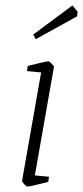

<svg xmlns="http://www.w3.org/2000/svg" viewBox="-20 -676 305 705"><path d="M61 -12 131 -410 79 -415 82 -434Q150 -451 158 -451Q161 -451 170 -442Q179 -433 178 -430L108 -32L160 -27L157 -8Q133 -2 112 3Q91 8 81 9Q77 9 69 0.5Q61 -8 61 -12ZM102 -549 246 -656 265 -633 263 -616 111 -532Z"/></svg>

Font: Grenze ExtraLight
Style: Italic
Weight: 275
Italic angle: -10°
Designer: Renata Polastri
Foundry: Omnibus-Type
Version: Version 1.002; ttfautohint (v1.8)